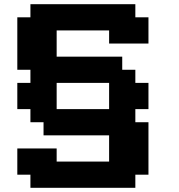

<svg xmlns="http://www.w3.org/2000/svg" viewBox="-20 -770 852 915"><path d="M125 125H625V62.5H687.5V-187.5H625V-250H687.5V-375H625V-437.5H562.5V-500H250V-625H500V-562.5H687.5V-687.5H625V-750H125V-687.5H62.5V-437.5H125V-375H62.5V-250H125V-187.5H187.5V-125H500V0H250V-62.5H62.5V62.5H125ZM500 -250H250V-375H500Z"/></svg>

Font: Faithful 32x
Style: Semibold
Weight: 400
Foundry: Faithful Resource Pack
Version: Version 1.0; January 27, 2023